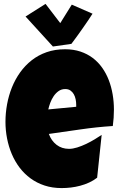

<svg xmlns="http://www.w3.org/2000/svg" viewBox="-20 -962 617 994"><path d="M569.8 -394.5Q569.8 -352.1 564 -309.6Q480.5 -304.2 397.9 -292.2Q315.4 -280.3 232.9 -268.6Q245.6 -233.4 272.7 -212.4Q299.8 -191.4 337.4 -191.4Q356.9 -191.4 380.1 -198.7Q403.3 -206.1 426.3 -217Q449.2 -228 470.2 -240.7Q491.2 -253.4 506.3 -263.7L482.9 -42Q463.9 -27.3 441.7 -17.1Q419.4 -6.8 395.5 -0.5Q371.6 5.9 347.2 8.8Q322.8 11.7 299.3 11.7Q251 11.7 210.9 -1.5Q170.9 -14.6 138.4 -38.3Q106 -62 81.5 -94.2Q57.1 -126.5 41 -164.6Q24.9 -202.6 16.6 -245.1Q8.3 -287.6 8.3 -331.1Q8.3 -376.5 16.6 -421.9Q24.9 -467.3 41.7 -509.3Q58.6 -551.3 84.2 -587.2Q109.9 -623 144 -649.9Q178.2 -676.8 221.4 -691.9Q264.6 -707 316.9 -707Q360.4 -707 396.2 -695.1Q432.1 -683.1 460.2 -661.9Q488.3 -640.6 509 -611.3Q529.8 -582 543.2 -547.1Q556.6 -512.2 563.2 -473.4Q569.8 -434.6 569.8 -394.5ZM374.5 -419.9Q374.5 -433.6 371.6 -448Q368.7 -462.4 362.1 -474.1Q355.5 -485.8 344.7 -493.4Q334 -501 317.9 -501Q298.3 -501 283.4 -490.5Q268.6 -480 257.8 -464.1Q247.1 -448.2 240.2 -429.7Q233.4 -411.1 230 -395.5L374.5 -409.2ZM459 -891.1Q449.7 -876 436.5 -856.7Q423.3 -837.4 408.7 -816.4Q394 -795.4 378.7 -774.2Q363.3 -752.9 349.6 -734.9L253.9 -721.2L112.3 -876.5L215.8 -941.9L292 -842.3L351.6 -938Z"/></svg>

Font: Luckiest Guy
Style: Regular
Weight: 400
Designer: Astigmatic (AOETI)
Foundry: Astigmatic (AOETI)
Version: Version 1.000